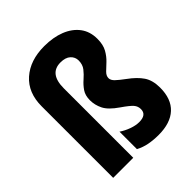

<svg xmlns="http://www.w3.org/2000/svg" viewBox="-213 -895 1035 1035"><g transform="rotate(-45 304.5 -377.5)"><path d="M528 -590Q528 -545 511.5 -516Q495 -487 474 -467.5Q453 -448 436.5 -432Q420 -416 420 -398Q420 -382 436 -366.5Q452 -351 486 -326Q533 -292 557 -256.5Q581 -221 581 -165Q581 -79 533 -34.5Q485 10 395 10Q356 10 322 3.5Q288 -3 258 -19V-152Q283 -135 313.5 -124Q344 -113 370 -113Q426 -113 426 -156Q426 -178 412 -194.5Q398 -211 353 -242Q299 -279 282 -313.5Q265 -348 265 -384Q265 -421 281.5 -445Q298 -469 319.5 -487.5Q341 -506 357.5 -527Q374 -548 374 -579Q374 -605 354.5 -623Q335 -641 297 -641Q211 -641 211 -529V0H58V-545Q58 -649 123.5 -707Q189 -765 297 -765Q365 -765 417 -744.5Q469 -724 498.5 -685Q528 -646 528 -590Z"/></g></svg>

Font: Noto Sans Hebrew Condensed ExtraBold
Style: Regular
Weight: 800
Width: 3
Designer: Monotype Design Team
Foundry: Monotype Imaging Inc.
Version: Version 2.004; ttfautohint (v1.8.4.7-5d5b)